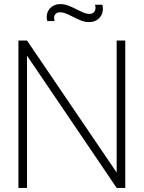

<svg xmlns="http://www.w3.org/2000/svg" viewBox="-20 -918 702 938"><path d="M415 -810Q396.5 -810 378.2 -816.8Q360 -823.5 335.5 -836.5Q313.5 -847.5 300 -852.8Q286.5 -858 274 -858Q260.5 -858 253 -851.2Q245.5 -844.5 244.5 -834.5Q243.5 -824.5 247 -815H211Q205 -837.5 211.8 -856.5Q218.5 -875.5 235.5 -886.8Q252.5 -898 275 -898Q294 -898 312.2 -891.2Q330.5 -884.5 356 -871.5Q378 -860.5 391.2 -855.2Q404.5 -850 417 -850Q435 -850 442.5 -863.5Q450 -877 444 -895H480Q486 -873 479.2 -853.2Q472.5 -833.5 455.5 -821.8Q438.5 -810 415 -810ZM70 0V-720H112L550 -75V-720H592V0H550L112 -646V0Z"/></svg>

Font: Manrope
Style: Regular
Weight: 400
Designer: Mikhail Sharanda
Foundry: Mikhail Sharanda
Version: Version 4.503